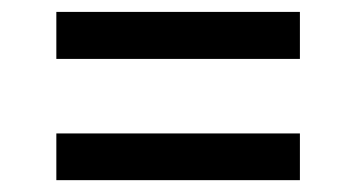

<svg xmlns="http://www.w3.org/2000/svg" viewBox="-20 -496 589 321"><path d="M481.4 -397.5H74.2V-476.1H481.4ZM481.4 -194.8H74.2V-272.9H481.4Z"/></svg>

Font: Mardoto
Style: Regular
Weight: 400
Designer: Christian Robertson, Vahan Hovhannisyan
Foundry: Google
Version: Version 1.000